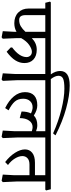

<svg xmlns="http://www.w3.org/2000/svg" viewBox="734 -1630 908 2447"><g transform="rotate(90 1188.5 -406.0)"><path d="M450.2 -356.9Q515.1 -419.9 597.2 -419.9Q677.2 -419.9 722.7 -377.9Q768.1 -335.9 768.1 -262.2Q768.1 -202.1 734.1 -147.5Q700.2 -92.8 624 -36.1L569.8 -87.9V-106.9Q691.9 -198.7 691.9 -290Q691.9 -317.9 673.8 -337.9Q655.8 -357.9 624 -357.9Q587.9 -357.9 538.3 -324Q488.8 -290 450.2 -221.2V-167L458 13.2L439.9 27.8L361.8 13.2L370.1 -137.2V-162.1Q323.2 -134.3 261.2 -133.8Q175.3 -133.8 124.3 -183.8Q73.2 -233.9 73.2 -316.9V-528.8H0L-15.1 -588.9L-4.9 -599.1H828.1L842.8 -539.1L833 -528.8H450.2ZM157.2 -528.8V-277.8Q157.2 -195.8 217.8 -195.8Q264.6 -195.8 299.8 -216.8Q335 -237.8 370.1 -275.9V-528.8Z M1689 -659.2 1669.9 -631.8 1660.2 -629.9Q1513.2 -695.8 1360.1 -733.9Q1207 -772 1093.8 -772Q1001 -772 965.6 -754.9Q930.2 -737.8 930.2 -696.8Q930.2 -654.8 972.2 -599.1H1085.9L1101.1 -539.1L1090.8 -528.8H986.8V-167L995.1 13.2L977.1 27.8L898.9 13.2L907.2 -137.2V-528.8H808.1L793 -588.9L803.2 -599.1H912.1Q869.1 -659.2 869.1 -717.8Q869.1 -778.8 914.6 -809.3Q960 -839.8 1055.2 -839.8Q1180.2 -839.8 1346.7 -794.4Q1513.2 -749 1689 -659.2Z M1716.8 -167 1724.6 13.2 1706.5 27.8 1628.4 13.2 1636.7 -137.2V-356.9Q1606.9 -366.7 1585.4 -367.2Q1532.2 -367.2 1501 -322Q1469.7 -276.9 1469.7 -203.1L1385.7 -226.1Q1385.7 -297.9 1409.7 -346.2Q1365.7 -367.2 1332.5 -367.2Q1282.7 -367.2 1252.7 -334.5Q1222.7 -301.8 1222.7 -247.1Q1222.7 -181.2 1259.5 -139.6Q1296.4 -98.1 1370.6 -61L1341.8 -17.1Q1246.6 -63 1192.6 -128.4Q1138.7 -193.8 1138.7 -270Q1138.7 -347.2 1181.6 -387Q1224.6 -426.8 1307.6 -426.8Q1368.7 -426.8 1436.5 -382.8Q1482.4 -426.8 1560.5 -426.8Q1598.6 -426.8 1636.7 -411.1V-528.8H1065.4L1050.8 -588.9L1060.5 -599.1H1815.4L1830.6 -539.1L1820.8 -528.8H1716.8Z M2277.3 -167 2285.6 13.2 2267.6 27.8 2189.5 13.2 2197.8 -137.2V-327.1H2061.5Q2008.3 -327.1 1981 -302Q1953.6 -276.9 1953.6 -236.8Q1953.6 -192.9 1984.1 -142.3Q2014.6 -91.8 2067.4 -53.2L2029.8 -17.1Q1954.6 -75.2 1911.6 -143.1Q1868.7 -210.9 1868.7 -270Q1868.7 -327.1 1911.6 -362.1Q1954.6 -397 2038.6 -397H2197.8V-528.8H1795.4L1780.8 -588.9L1790.5 -599.1H2376.5L2391.6 -539.1L2381.3 -528.8H2277.3Z"/></g></svg>

Font: Sura
Style: Regular
Weight: 400
Designer: Carolina Giovagnoli
Foundry: Huerta Tipografica
Version: Version 1.003;PS 001.002;hotconv 1.0.70;makeotf.lib2.5.58329